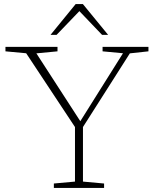

<svg xmlns="http://www.w3.org/2000/svg" viewBox="-20 -930 770 950"><path d="M109.5 -666.5 7 -676V-698H264.5V-676L160 -666L385 -318.5H370L588.5 -666.5L487.5 -676V-698H714.5V-676L622.5 -666L390.5 -301.5V-31.5L495 -22V0H246.5V-22L351 -31.5V-301.5ZM365 -883H380.5L260 -757.5H230L354.5 -910H390L515 -757.5H485Z"/></svg>

Font: Newsreader 9pt ExtraLight
Style: Regular
Weight: 250
Designer: Hugues Gentile
Foundry: Production Type
Version: Version 1.003